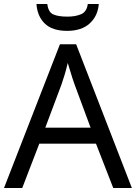

<svg xmlns="http://www.w3.org/2000/svg" viewBox="-20 -938 679 958"><path d="M545 0 459 -221H176L91 0H0L279 -717H360L638 0ZM352 -517Q349 -525 342 -546Q335 -567 328.5 -589.5Q322 -612 318 -624Q311 -593 302 -563.5Q293 -534 287 -517L206 -301H432ZM473 -918Q468 -858 427.5 -821Q387 -784 315 -784Q241 -784 203.5 -820.5Q166 -857 162 -918H216Q221 -877 246 -866Q271 -855 317 -855Q356 -855 384.5 -867Q413 -879 418 -918Z"/></svg>

Font: Noto Sans Rejang
Style: Regular
Weight: 400
Designer: Monotype Design Team
Foundry: Monotype Imaging Inc.
Version: Version 2.001; ttfautohint (v1.8.4.7-5d5b)